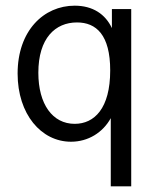

<svg xmlns="http://www.w3.org/2000/svg" viewBox="-20 -489 540 676"><path d="M370 167H442V-457H374V-390C351 -439 307 -469 243 -469C134 -469 42 -381 42 -230C42 -87 125 10 230 10C290 10 342 -22 370 -73ZM243 -53C165 -53 115 -122 115 -233C115 -355 175 -410 251 -410C319 -410 368 -366 368 -241C368 -107 312 -53 243 -53Z"/></svg>

Font: Inconsolata
Style: Regular
Weight: 400
Monospace: yes
Designer: Raph Levien, Cyreal, Brenton Simpson
Foundry: Raph Levien, Cyreal, Google
Version: Version 3.100